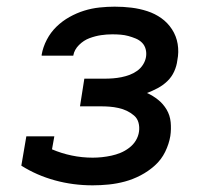

<svg xmlns="http://www.w3.org/2000/svg" viewBox="-20 -548 640 576"><path d="M258 8Q199 8 144.5 -7Q90 -22 44 -51L59 -139H143L136 -100Q164 -88 195 -81.5Q226 -75 258 -75Q272 -75 286 -76.5Q300 -78 314 -81Q328 -84 341.5 -89.5Q355 -95 367.5 -104.5Q380 -114 387.5 -126.5Q395 -139 397 -153Q399 -167 395.5 -180Q392 -193 382 -201.5Q372 -210 360.5 -215.5Q349 -221 335.5 -224Q322 -227 309 -228Q296 -229 282 -229H220L233 -312H295Q307 -312 319.5 -313Q332 -314 344.5 -316.5Q357 -319 369 -323.5Q381 -328 391.5 -335.5Q402 -343 409 -354Q416 -365 418 -377Q420 -389 417 -400.5Q414 -412 406 -420Q398 -428 387 -432.5Q376 -437 365 -440Q354 -443 342 -444Q330 -445 317 -445Q300 -445 283 -442.5Q266 -440 248.5 -433.5Q231 -427 217 -413Q203 -399 200 -382V-381H105V-384Q109 -407 120.5 -429Q132 -451 149.5 -468Q167 -485 188.5 -497Q210 -509 232.5 -516Q255 -523 278.5 -525.5Q302 -528 324 -528Q350 -528 374.5 -525Q399 -522 422 -514.5Q445 -507 464 -493.5Q483 -480 496 -460Q509 -440 513 -416Q517 -392 512 -367Q510 -350 502.5 -333.5Q495 -317 482 -304.5Q469 -292 453 -283.5Q437 -275 421 -269Q439 -261 454.5 -248.5Q470 -236 480 -219Q490 -202 492 -181.5Q494 -161 491 -140Q487 -116 475.5 -92.5Q464 -69 444.5 -51.5Q425 -34 402 -22Q379 -10 355 -3.5Q331 3 306.5 5.5Q282 8 258 8Z"/></svg>

Font: Iosevka HT Medium Extended
Style: Italic
Weight: 500
Width: 7
Italic angle: -9°
Monospace: yes
Designer: Belleve Invis
Foundry: Belleve Invis
Version: Version 32.3.0; ttfautohint (v1.8.4)